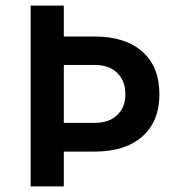

<svg xmlns="http://www.w3.org/2000/svg" viewBox="-20 -669 621 689"><path d="M90 0H209V-125H319Q429 -125 490.5 -179Q552 -233 552 -331Q552 -430 490.5 -484Q429 -538 319 -538H209V-649H90ZM209 -228V-436H319Q372 -436 401 -407Q430 -378 430 -331Q430 -285 401 -256.5Q372 -228 319 -228Z"/></svg>

Font: Karmilla
Style: Bold
Weight: 700
Designer: Jonathan Pinhorn
Version: Version 1.000